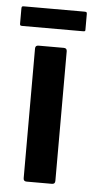

<svg xmlns="http://www.w3.org/2000/svg" viewBox="-54 -633 322 664"><g transform="rotate(5 107.5 -301.5)"><path d="M163 -11Q163 0 152 0H64Q53 0 53 -11V-461Q53 -472 64 -472H152Q163 -472 163 -461ZM221 -540Q221 -537 219.5 -536Q218 -535 211 -535H3Q-3 -535 -4.5 -536.5Q-6 -538 -6 -542V-594Q-6 -600 -4.5 -601.5Q-3 -603 3 -603H212Q218 -603 219.5 -601.5Q221 -600 221 -595Z"/></g></svg>

Font: Glory SemiBold
Style: Regular
Weight: 600
Designer: Robert Leuschke
Foundry: Robert Leuschke
Version: Version 1.011